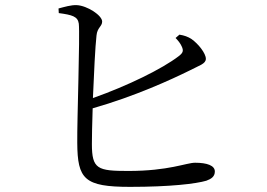

<svg xmlns="http://www.w3.org/2000/svg" viewBox="-20 -743 1040 748"><path d="M664 -595C673 -586 683 -574 688 -562C696 -545 693 -537 676 -524C612 -475 478 -409 342 -361C346 -457 351 -562 356 -605C359 -636 378 -640 378 -659C378 -683 320 -721 279 -723C257 -724 231 -716 208 -710L209 -692C261 -685 283 -679 287 -651C292 -604 280 -275 281 -186C282 -45 308 -15 487 -15C643 -15 743 -27 784 -39C803 -46 817 -55 817 -75C817 -98 787 -109 740 -109C706 -109 638 -77 480 -77C360 -77 338 -84 338 -182C338 -208 339 -261 341 -321C506 -368 647 -433 718 -468C756 -488 782 -494 782 -514C782 -535 753 -572 726 -591C712 -600 698 -605 679 -608Z"/></svg>

Font: Noto Serif CJK TC
Style: Regular
Weight: 400
Designer: Ryoko NISHIZUKA 西塚涼子 (kana & ideographs); Frank Grießhammer (Latin, Greek & Cyrillic); Wenlong ZHANG 张文龙 (bopomofo); San
Foundry: Adobe
Version: Version 2.001;hotconv 1.1.0;makeotfexe 2.6.0